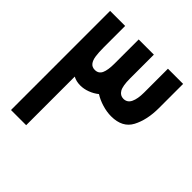

<svg xmlns="http://www.w3.org/2000/svg" viewBox="-197 -859 993 993"><g transform="rotate(45 300.0 -362.5)"><path d="M40 -725H150V-570.5Q150 -530 153.8 -505.2Q157.5 -480.5 168.5 -466.8Q179.5 -453 200 -453Q227 -453 238 -476.8Q249 -500.5 249 -549.5V-725H360V-550.5Q360 -496 373 -474Q386 -452 410 -452Q438 -452 450.5 -478.5Q463 -505 463 -550.5V-725H574V-548Q574 -462 542.8 -402.5Q511.5 -343 429 -343Q397.5 -343 363.5 -353.2Q329.5 -363.5 303.5 -380Q282.5 -363 256 -353Q229.5 -343 203.5 -343Q173.5 -343 151 -355.5V0H40Z"/></g></svg>

Font: JuliaMono ExtraBold
Style: Italic
Weight: 800
Italic angle: -9°
Monospace: yes
Designer: cormullion
Foundry: corm
Version: Version 0.057; ttfautohint (v1.8.4)